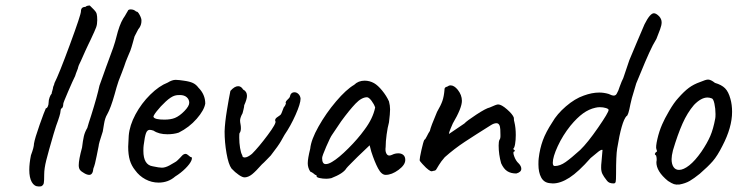

<svg xmlns="http://www.w3.org/2000/svg" viewBox="-20 -674 2670 695"><path d="M120 1Q104 1 95 -15Q86 -31 86 -59Q86 -82 92 -112Q103 -141 103 -154Q106 -173 123.5 -222.5Q141 -272 146 -282Q150 -282 153 -288.5Q156 -295 156 -303Q156 -312 159.5 -321.5Q163 -331 167 -335Q167 -338 169.5 -346Q172 -354 172 -357Q172 -359 174.5 -364.5Q177 -370 177 -373Q193 -404 233 -512.5Q273 -621 273 -633Q273 -649 289 -649Q294 -654 305 -654L321 -638Q328 -631 330 -623.5Q332 -616 332 -601Q332 -586 328 -575Q324 -564 308 -530Q305 -523 300 -513.5Q295 -504 289 -490Q287 -485 273 -454Q263 -434 263 -431Q263 -428 259 -418.5Q255 -409 252 -399Q244 -383 226.5 -342.5Q209 -302 209 -298Q209 -287 204 -282Q201 -282 200 -277.5Q199 -273 199 -271Q199 -261 183 -218L174 -189Q155 -124 147.5 -94Q140 -64 140 -43Q140 -18 138.5 -11Q137 -4 130 0Q127 1 120 1Z M265 -76Q265 -96 277 -140Q280 -165 283.5 -180.5Q287 -196 296 -211Q300 -226 310 -256Q332 -326 340 -364Q348 -386 354 -403Q360 -420 365 -434Q363 -428 390 -502Q398 -526 401 -539Q412 -584 426 -607Q433 -617 436.5 -624Q440 -631 443 -635Q443 -637 446 -638.5Q449 -640 453 -640Q465 -640 473 -632Q478 -634 485.5 -620Q493 -606 492 -598Q492 -585 485 -574Q481 -570 476 -559.5Q471 -549 467 -542Q465 -535 460.5 -518.5Q456 -502 452 -491Q447 -479 442.5 -468.5Q438 -458 435 -450Q431 -437 421 -411Q407 -377 402 -358Q400 -352 395 -333Q381 -283 368 -260Q360 -247 356.5 -225Q353 -203 352 -198Q337 -153 337 -145Q335 -136 330 -110Q324 -78 318 -64Q316 -41 303 -41Q295 -41 285 -47Q274 -53 269.5 -59Q265 -65 265 -76Z M554 -13Q529 -13 506.5 -25Q484 -37 469 -58Q456 -74 450 -94Q444 -114 444 -143Q444 -153 446 -183Q449 -220 470.5 -260Q492 -300 524 -331.5Q556 -363 587 -375Q603 -385 616 -385Q623 -385 630 -384Q637 -383 645 -382Q667 -379 678.5 -373.5Q690 -368 698 -357Q723 -332 723 -299Q719 -275 692 -244Q665 -213 627 -194Q609 -188 586 -188Q555 -188 536 -201Q527 -204 522 -204Q513 -204 508.5 -192Q504 -180 500 -148Q499 -141 499 -128Q499 -77 533 -72Q556 -67 566 -67Q578 -67 593 -75L612 -86Q618 -89 623 -94Q628 -99 632 -103Q634 -105 638 -109.5Q642 -114 645.5 -115.5Q649 -117 652 -117Q656 -117 661 -112.5Q666 -108 669 -106Q678 -106 673 -93.5Q668 -81 651.5 -64.5Q635 -48 614 -35Q589 -13 554 -13ZM665 -302Q665 -314 656 -322Q647 -330 631 -330Q619 -330 613 -328Q599 -324 580 -306.5Q561 -289 547 -271Q533 -253 536 -250Q541 -241 575 -241Q598 -241 613 -247Q630 -254 647.5 -272Q665 -290 665 -302Z M818 -64Q807 -79 800 -119Q793 -159 793 -198Q794 -230 801.5 -275.5Q809 -321 814 -345Q829 -362 842 -362Q853 -362 860 -350Q874 -343 874 -327Q874 -315 864 -293Q864 -288 861.5 -278Q859 -268 858 -264Q850 -250 849 -239Q849 -232 850.5 -225Q852 -218 852 -210Q852 -198 847 -192V-193Q846 -189 846 -176Q846 -157 849 -138.5Q852 -120 857 -112Q857 -104 866 -104Q876 -104 892 -117Q917 -142 949 -185Q981 -228 977 -235Q976 -236 976 -239Q976 -245 984.5 -250.5Q993 -256 996 -259Q999 -263 1002 -272Q1005 -281 1007 -285Q1012 -290 1015 -299L1014 -302Q1014 -307 1021 -313.5Q1028 -320 1029 -323Q1032 -340 1046 -340Q1054 -340 1060.5 -333.5Q1067 -327 1068 -317Q1068 -299 1050 -258.5Q1032 -218 1010 -186Q1006 -179 997 -163Q988 -147 960 -111Q954 -105 944.5 -95Q935 -85 928 -79Q906 -54 893 -43.5Q880 -33 867 -32Q859 -31 845 -40.5Q831 -50 818 -64Z M1161 -27Q1148 -27 1137 -29.5Q1126 -32 1126 -36Q1126 -39 1125 -40Q1124 -41 1121 -41Q1120 -42 1115 -46Q1110 -50 1103 -53Q1094 -67 1094 -83Q1094 -100 1103 -136Q1106 -168 1133 -216Q1160 -264 1196.5 -307Q1233 -350 1262 -367Q1277 -382 1300 -382Q1318 -382 1334 -373Q1348 -365 1363.5 -346Q1379 -327 1388 -307Q1392 -292 1392 -278Q1392 -263 1388 -231Q1383 -213 1379.5 -187Q1376 -161 1376 -142Q1374 -128 1378 -119.5Q1382 -111 1389 -111Q1394 -111 1400 -114Q1410 -119 1422 -119Q1433 -119 1440 -113Q1447 -107 1447 -95Q1447 -77 1422.5 -59Q1398 -41 1376 -41Q1361 -41 1348.5 -64.5Q1336 -88 1324 -125L1318 -148L1275 -107L1252 -84Q1236 -68 1234 -65Q1223 -46 1179 -29Q1169 -27 1161 -27ZM1299 -204Q1330 -245 1338 -285Q1334 -297 1325 -309Q1316 -321 1309 -322Q1289 -322 1267 -299Q1245 -276 1215 -235L1182 -186Q1176 -178 1161 -143.5Q1146 -109 1146 -102Q1146 -80 1159 -80Q1169 -80 1182 -88Q1206 -102 1241 -137Q1276 -172 1299 -204Z M1794 -83Q1785 -115 1785 -147Q1785 -162 1788 -168Q1792 -172 1791.5 -185.5Q1791 -199 1791 -205Q1790 -228 1777 -228Q1768 -228 1757 -221Q1701 -186 1663 -161Q1625 -136 1590 -105Q1576 -89 1569 -77Q1562 -65 1559 -60.5Q1556 -56 1551 -56Q1545 -54 1543 -54Q1538 -54 1531 -59.5Q1524 -65 1522 -67Q1518 -71 1509 -80.5Q1500 -90 1499 -94Q1499 -102 1505.5 -131Q1512 -160 1516 -168Q1519 -168 1525 -180.5Q1531 -193 1536 -200Q1539 -215 1562 -269Q1576 -293 1581.5 -309Q1587 -325 1589 -349V-351Q1589 -355 1592 -357.5Q1595 -360 1598 -360Q1605 -365 1611 -365Q1624 -365 1637 -349Q1652 -330 1652 -309Q1652 -283 1619 -227Q1616 -220 1610.5 -207Q1605 -194 1605 -189L1661 -227Q1669 -236 1704 -259Q1739 -282 1753 -285Q1777 -296 1783 -296Q1795 -296 1815.5 -278Q1836 -260 1840 -248Q1840 -237 1842 -232Q1847 -212 1847 -185Q1847 -167 1844.5 -152.5Q1842 -138 1838 -136Q1838 -135 1839 -133Q1840 -131 1843 -131V-126Q1835 -126 1841 -109Q1847 -92 1857 -83Q1867 -73 1867 -63Q1867 -51 1849 -46Q1829 -46 1816 -54.5Q1803 -63 1794 -83Z M2177 -20Q2165 -35 2160.5 -44.5Q2156 -54 2156 -67Q2156 -78 2157 -85L2161 -131Q2159 -133 2153.5 -130Q2148 -127 2143.5 -123Q2139 -119 2135 -116L2118 -102Q2074 -52 2041.5 -31Q2009 -10 1981 -10L1970 -11Q1949 -13 1939 -31.5Q1929 -50 1929 -79Q1929 -94 1930 -101Q1934 -136 1945 -166Q1956 -196 1979 -231Q1996 -261 2028.5 -289Q2061 -317 2093 -328Q2123 -339 2149 -339Q2166 -339 2183 -334Q2195 -328 2202 -328Q2210 -328 2214 -338Q2218 -344 2223 -360Q2231 -382 2236 -391L2258 -456L2284 -518L2313 -586Q2333 -626 2347 -626Q2355 -626 2366 -615Q2375 -605 2375 -593Q2375 -583 2369.5 -568Q2364 -553 2356 -533Q2343 -512 2330 -483L2315 -449Q2288 -385 2283 -372L2275 -345Q2266 -317 2262 -297Q2254 -254 2248 -254Q2230 -235 2214 -136Q2210 -112 2210 -44Q2210 -21 2208.5 -15.5Q2207 -10 2201 -10Q2184 -10 2177 -20ZM2080 -131Q2107 -157 2145 -212Q2183 -267 2183 -276Q2183 -280 2173 -283Q2163 -286 2151 -286Q2143 -286 2135 -284Q2112 -279 2090.5 -263.5Q2069 -248 2045 -219Q2017 -184 1999 -145Q1981 -106 1981 -85Q1981 -73 1988 -73Q2007 -73 2027.5 -87.5Q2048 -102 2080 -131Z M2398 -19Q2355 -54 2356 -88Q2357 -91 2357 -97Q2357 -103 2356 -106.5Q2355 -110 2355 -111Q2351 -114 2350.5 -115.5Q2350 -117 2351.5 -119Q2353 -121 2354 -123Q2358 -124 2358 -127Q2358 -130 2356 -134Q2353 -142 2359.5 -170.5Q2366 -199 2377 -224Q2385 -243 2402.5 -273Q2420 -303 2435 -319Q2456 -343 2473.5 -356Q2491 -369 2514 -377Q2535 -386 2543 -386Q2553 -386 2568 -374Q2592 -367 2604.5 -354.5Q2617 -342 2624 -316Q2630 -295 2630 -269Q2630 -213 2595 -146Q2577 -110 2560 -90.5Q2543 -71 2513 -45Q2492 -28 2476.5 -19Q2461 -10 2439 -6Q2427 -5 2419.5 -7.5Q2412 -10 2398 -19ZM2569 -245Q2570 -249 2570 -261Q2570 -281 2566 -299Q2562 -317 2556 -318Q2548 -321 2541 -321Q2518 -321 2492 -294Q2468 -266 2450.5 -226.5Q2433 -187 2416 -130Q2411 -110 2411 -98Q2411 -80 2418 -69.5Q2425 -59 2438 -59Q2454 -59 2475 -75.5Q2496 -92 2519 -125Q2540 -156 2551 -181.5Q2562 -207 2569 -245Z"/></svg>

Font: Caveat
Style: Regular
Weight: 400
Designer: Pablo Impallari
Foundry: Pablo Impallari
Version: Version 1.500; ttfautohint (v1.6)